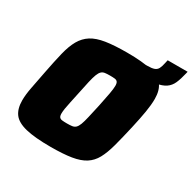

<svg xmlns="http://www.w3.org/2000/svg" viewBox="-171 -948 1128 1127"><g transform="rotate(30 393.5 -384.0)"><path d="M522 -616 537 -688H563Q595 -688 611 -694Q627 -700 634.5 -714.5Q642 -729 647 -754L652 -776H787L784 -763Q774 -720 761.5 -691.5Q749 -663 725 -646.5Q701 -630 659 -623Q617 -616 548 -616ZM310 8Q203 8 141.5 -7Q80 -22 55 -55.5Q30 -89 30 -146Q30 -184 40 -235.5Q50 -287 63 -354Q79 -437 93.5 -496.5Q108 -556 130 -594.5Q152 -633 187.5 -655.5Q223 -678 280 -687Q337 -696 423 -696Q530 -696 590 -681Q650 -666 675 -632.5Q700 -599 700 -541Q700 -502 691.5 -451Q683 -400 668 -334Q649 -250 633 -190.5Q617 -131 596 -92.5Q575 -54 540.5 -32Q506 -10 450.5 -1Q395 8 310 8ZM325 -159Q346 -159 360 -161Q374 -163 383.5 -172Q393 -181 400.5 -200.5Q408 -220 416 -255Q424 -290 436 -344Q448 -401 454.5 -437Q461 -473 461 -492Q461 -510 455 -518Q449 -526 436.5 -527.5Q424 -529 404 -529Q383 -529 369.5 -527Q356 -525 346.5 -516Q337 -507 329.5 -487.5Q322 -468 314 -433Q306 -398 295 -344Q287 -305 280.5 -276Q274 -247 271 -227Q268 -207 268 -194Q268 -177 274 -169.5Q280 -162 292.5 -160.5Q305 -159 325 -159Z"/></g></svg>

Font: Saira Thin Black
Style: Italic
Weight: 900
Italic angle: -12°
Version: Version 1.101